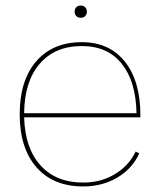

<svg xmlns="http://www.w3.org/2000/svg" viewBox="-20 -662 574 692"><path d="M486 -239H67Q70 -128 126 -66Q182 -4 280 -4Q343 -4 393.5 -34Q444 -64 469 -116L482 -109Q456 -53 402 -21.5Q348 10 280 10Q172 10 111.5 -59Q51 -128 51 -250Q51 -372 110.5 -441Q170 -510 275 -510Q374 -510 430 -440Q486 -370 486 -246ZM67 -254H472Q470 -368 419 -432Q368 -496 275 -496Q178 -496 123 -432Q68 -368 67 -254ZM293 -620Q293 -610 287 -604Q281 -598 271 -598Q261 -598 255 -604Q249 -610 249 -620Q249 -630 255 -636Q261 -642 271 -642Q281 -642 287 -636Q293 -630 293 -620Z"/></svg>

Font: Work Sans Hairline
Style: Regular
Weight: 400
Designer: Wei Huang
Foundry: Wei Huang
Version: Version 1.032